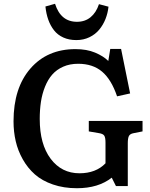

<svg xmlns="http://www.w3.org/2000/svg" viewBox="-20 -971 785 1005"><path d="M379.9 -761.2Q341.3 -761.2 311.5 -774.7Q281.7 -788.1 262.7 -812.5Q243.7 -836.9 232.7 -867.9Q221.7 -898.9 217.8 -937L268.1 -951.2Q297.9 -856.9 382.8 -856.9Q425.3 -856.9 454.6 -881.3Q483.9 -905.8 498 -949.2L547.9 -936Q544.4 -902.3 532.2 -871.6Q520 -840.8 499.5 -815.9Q479 -791 448 -776.1Q417 -761.2 379.9 -761.2ZM382.8 14.2Q313.5 14.2 256.8 -5.4Q200.2 -24.9 162.6 -58.1Q125 -91.3 99.4 -136.7Q73.7 -182.1 62.3 -231.9Q50.8 -281.7 50.8 -335.9Q50.8 -510.7 139.2 -612.3Q227.5 -713.9 375 -713.9Q434.1 -713.9 477.8 -695.6Q521.5 -677.2 546.9 -651.9L557.1 -714.8H613.8L661.1 -481.9L592.8 -466.8Q563 -554.7 514.4 -595.9Q465.8 -637.2 389.2 -637.2Q345.2 -637.2 310.5 -621.8Q275.9 -606.4 253.2 -580.3Q230.5 -554.2 215.6 -517.1Q200.7 -480 194.3 -438.2Q188 -396.5 188 -348.1Q188 -216.3 245.1 -140.1Q302.2 -64 396 -64Q481.9 -64 532.2 -116.2V-225.1Q532.2 -250 526.1 -260.3Q520 -270.5 499 -273.9L444.8 -283.2V-337.9H726.1V-283.2L679.2 -273.9Q660.2 -270.5 654.5 -258.5Q648.9 -246.6 648.9 -221.2V2.9H586.9L564.9 -41Q494.6 14.2 382.8 14.2Z"/></svg>

Font: Literata Book SemiBold
Style: Regular
Weight: 600
Designer: Latin by Veronika Burian and Jose Scaglione. Greek by Irene Vlachou. Cyrillic by Vera Evstafieva
Foundry: TypeTogether
Version: Version 2.003;PS 002.003;hotconv 1.0.88;makeotf.lib2.5.64775